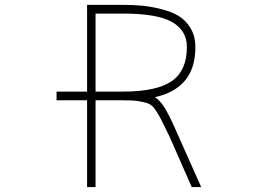

<svg xmlns="http://www.w3.org/2000/svg" viewBox="-20 -752 1040 774"><path d="M365.2 -382.8H475.6Q612.3 -382.8 672.9 -425.3Q733.4 -467.8 733.4 -562.5Q733.4 -628.9 673.8 -663.1Q614.3 -697.3 475.6 -697.3H365.2ZM604.5 -360.4Q623 -348.6 639.6 -324.2Q661.1 -292 694.3 -214.8L791 2H752.9L663.1 -202.1Q640.6 -249 628.4 -272.5Q616.2 -295.9 603.5 -313.5Q590.8 -331.1 572.8 -336.4Q554.7 -341.8 535.2 -344.7Q515.6 -347.7 475.6 -347.7H365.2V2H331.1V-347.7H208V-382.8H331.1V-732.4H475.6Q517.6 -732.4 553.2 -729Q588.9 -725.6 629.9 -715.3Q670.9 -705.1 699.7 -688Q728.5 -670.9 748 -638.7Q767.6 -606.4 767.6 -562.5Q767.6 -473.6 722.7 -423.8Q681.6 -377 604.5 -360.4Z"/></svg>

Font: GenEi Gothic M ExtraLight
Style: Regular
Weight: 200
Designer: o_tamon (Modified); [Source Han Sans]
Ryoko NISHIZUKA  (kana & ideographs); Paul D. Hunt (Latin, Greek & Cyrillic); Wenl
Version: Version 1.1a;Original Version 1.004